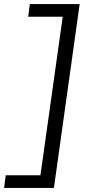

<svg xmlns="http://www.w3.org/2000/svg" viewBox="-50 -820 424 940"><path d="M-30 100 -22 38H148L257 -738H88L96 -800H340L214 100Z"/></svg>

Font: Pathway Extreme 8pt Thin 12pt Light
Style: Italic
Weight: 300
Italic angle: -8°
Version: Version 1.001;gftools[0.9.26]